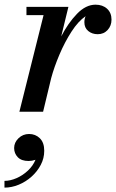

<svg xmlns="http://www.w3.org/2000/svg" viewBox="-66 -490 509 842"><path d="M-4 159.2Q-4 134.8 15.2 116.2Q34.4 97.6 61.6 97.6Q89.6 97.6 108.8 116.4Q128 135.2 128 171.2Q128 204 112.8 233Q97.6 262 72.4 284.6Q47.2 307.2 16.2 320Q-14.8 332.8 -46.4 332.8V303.2Q-20.8 303.2 6.6 291.2Q34 279.2 56.4 258.2Q78.8 237.2 89.6 210.8Q74.4 216 59.2 216Q28 216 12 199.4Q-4 182.8 -4 159.2ZM125 -423.5H50V-460H234L202.5 -330.5Q233 -389.5 271.8 -429.5Q310.5 -469.5 353 -469.5Q384 -469.5 403.5 -451.8Q423 -434 423 -404Q423 -377 406 -358.5Q389 -340 362.5 -340Q338 -340 321 -354Q304 -368 304 -392.5Q304 -407 309.5 -419Q277 -397 247.5 -351.2Q218 -305.5 194.8 -250.8Q171.5 -196 158.5 -147.5L123 0H19Z"/></svg>

Font: Bodoni* 06pt Medium
Style: Italic
Weight: 500
Italic angle: -13°
Version: Version 2.3